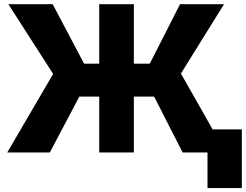

<svg xmlns="http://www.w3.org/2000/svg" viewBox="-20 -748 1207 942"><path d="M15.6 0 240.7 -385.3 21 -727.5H238.3L392.6 -435.5H466.8V-727.5H636.7V-435.5H714.8L863.3 -727.5H1079.1L867.7 -387.2L1087.4 0H876L736.3 -273.9H636.7V0H466.8V-273.9H369.1L224.6 0ZM1166.5 -113.3V174.8H998V-113.3Z"/></svg>

Font: Inter Tight ExtraBold
Style: Regular
Weight: 800
Designer: Rasmus Andersson
Foundry: rsms
Version: Version 3.004; ttfautohint (v1.8.4.7-5d5b)